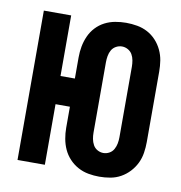

<svg xmlns="http://www.w3.org/2000/svg" viewBox="-67 -600 634 671"><g transform="rotate(10 250.0 -265.0)"><path d="M328 8Q348 8 367.5 4.5Q387 1 404 -8.5Q421 -18 434.5 -32.5Q448 -47 456.5 -64.5Q465 -82 468 -101.5Q471 -121 471 -140V-390Q471 -410 468 -429Q465 -448 456.5 -466Q448 -484 434.5 -498.5Q421 -513 404 -522Q387 -531 367.5 -534.5Q348 -538 328 -538Q309 -538 289.5 -534.5Q270 -531 252.5 -522Q235 -513 221.5 -498.5Q208 -484 200 -466Q192 -448 188.5 -429Q185 -410 185 -390V-315H134V-530H37V0H134V-215H185V-140Q185 -121 188.5 -101.5Q192 -82 200 -64.5Q208 -47 221.5 -32.5Q235 -18 252.5 -8.5Q270 1 289.5 4.5Q309 8 328 8ZM328 -76Q317 -76 307 -81.5Q297 -87 291.5 -97Q286 -107 284 -118Q282 -129 282 -140V-390Q282 -401 284 -412.5Q286 -424 291.5 -433.5Q297 -443 307 -448.5Q317 -454 328 -454Q339 -454 349 -448.5Q359 -443 364.5 -433.5Q370 -424 372 -412.5Q374 -401 374 -390V-140Q374 -129 372 -118Q370 -107 364.5 -97Q359 -87 349 -81.5Q339 -76 328 -76Z"/></g></svg>

Font: Iosevka SS09
Style: Bold
Weight: 700
Monospace: yes
Designer: Belleve Invis
Foundry: Belleve Invis
Version: Version 5.2.1; ttfautohint (v1.8.3)